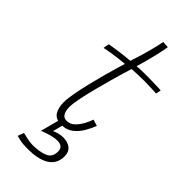

<svg xmlns="http://www.w3.org/2000/svg" viewBox="-299 -776 1079 1079"><g transform="rotate(45 241.0 -236.0)"><path d="M180.5 246Q141.5 246 118 241Q94.5 236 87.5 233.5L101 197Q115.5 200.5 139.5 205.8Q163.5 211 182.5 211Q237.5 211 274 196Q310.5 181 310.5 136Q310.5 116 299.5 105.2Q288.5 94.5 261.5 94.5Q247 94.5 227.2 99.2Q207.5 104 189.2 110.2Q171 116.5 160 121L193.5 -6.5L229.5 -4.5L209 74.5Q216 69.5 236.5 64Q257 58.5 275 58.5Q311 58.5 333.2 76Q355.5 93.5 355.5 128.5Q355.5 161 342.2 183.5Q329 206 305 219.8Q281 233.5 249.2 239.8Q217.5 246 180.5 246ZM362.5 -120.5Q351.5 -91 333 -59.2Q314.5 -27.5 286.2 -5.5Q258 16.5 216.5 16.5Q172 16.5 154.2 -10.8Q136.5 -38 136.5 -83.5Q136.5 -111.5 144.8 -156.5Q153 -201.5 165.2 -252.2Q177.5 -303 190.5 -350.5Q203.5 -398 213.8 -432.8Q224 -467.5 227.5 -478.5Q167 -473 127.5 -466.2Q88 -459.5 79.5 -457Q79.5 -460.5 80.5 -467.2Q81.5 -474 83.2 -481.2Q85 -488.5 86 -493Q114 -497.5 157 -503.5Q200 -509.5 236.5 -512Q246.5 -540 256 -571.8Q265.5 -603.5 273.5 -634Q280 -658 285 -679.8Q290 -701.5 293 -718L331.5 -715.5Q331.5 -711 327.2 -689.2Q323 -667.5 315.8 -636.5Q308.5 -605.5 299.5 -573Q295.5 -558 291.2 -543.5Q287 -529 283 -516Q297 -517 319 -517.8Q341 -518.5 355 -518.5Q381 -518.5 407.2 -517.8Q433.5 -517 452.5 -516.5Q471.5 -516 475 -515.5Q475 -512 472.5 -500.2Q470 -488.5 469 -484.5Q464 -485 433.8 -486.5Q403.5 -488 372.5 -488Q350 -488 323.2 -487Q296.5 -486 274.5 -484.5Q269.5 -468.5 258.2 -431Q247 -393.5 233.5 -344.8Q220 -296 207.2 -245.8Q194.5 -195.5 186.2 -153.2Q178 -111 178 -87.5Q178 -57 188 -38.8Q198 -20.5 222.5 -20.5Q250 -20.5 270.5 -40.8Q291 -61 304.8 -87.5Q318.5 -114 324.5 -132.5Q326.5 -132 331.8 -130.2Q337 -128.5 343.5 -126.5Q350 -124.5 355.2 -122.8Q360.5 -121 362.5 -120.5Z"/></g></svg>

Font: Grandstander Thin Thin
Style: Italic
Weight: 250
Italic angle: -15°
Version: Version 1.200